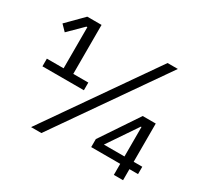

<svg xmlns="http://www.w3.org/2000/svg" viewBox="-145 -890 1137 1083"><g transform="rotate(30 423.5 -349.0)"><path d="M770 0H710V-72H521V-124L685 -369H770V-120H826V-72H770ZM710 -120V-312H706L576 -120ZM238 0H171L657 -698H724ZM325 -329H55V-379H164V-647H158L68 -558L32 -595L134 -698H227V-379H325Z"/></g></svg>

Font: Aneliza
Style: Regular
Weight: 400
Designer: Mike Abbink, Paul van der Laan, Pieter van Rosmalen
Foundry: Bold Monday
Version: Version 3.0